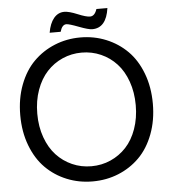

<svg xmlns="http://www.w3.org/2000/svg" viewBox="-59 -936 899 1010"><g transform="rotate(-5 390.0 -431.0)"><path d="M317.9 -881.8Q342.8 -881.8 387.2 -863.3Q430.7 -845.2 451.2 -845.2Q476.1 -845.2 487.8 -881.8H545.9Q531.2 -777.8 457 -777.8Q437 -777.8 387.2 -796.9Q337.4 -815.9 323.2 -815.9Q300.3 -815.9 290 -778.8H231.9Q240.2 -828.1 262.7 -855Q285.2 -881.8 317.9 -881.8ZM150.4 -485.1Q129.9 -428.2 129.9 -359.9Q129.9 -291.5 150.4 -234.6Q170.9 -177.7 206.1 -139.9Q241.2 -102.1 288.6 -81.1Q335.9 -60.1 390.1 -60.1Q444.3 -60.1 491.7 -81.1Q539.1 -102.1 574.2 -139.9Q609.4 -177.7 629.6 -234.6Q649.9 -291.5 649.9 -359.9Q649.9 -428.2 629.6 -485.1Q609.4 -542 574.2 -580.1Q539.1 -618.2 491.5 -639.2Q443.8 -660.2 390.1 -660.2Q336.4 -660.2 288.8 -639.2Q241.2 -618.2 206.1 -580.1Q170.9 -542 150.4 -485.1ZM67.6 -199.5Q40 -272 40 -359.9Q40 -447.8 67.6 -520.3Q95.2 -592.8 142.8 -640.4Q190.4 -688 254.2 -714.1Q317.9 -740.2 390.1 -740.2Q462.4 -740.2 526.1 -714.1Q589.8 -688 637.5 -640.4Q685.1 -592.8 712.6 -520.3Q740.2 -447.8 740.2 -359.9Q740.2 -272 712.6 -199.5Q685.1 -127 637.5 -79.3Q589.8 -31.7 526.4 -5.9Q462.9 20 390.1 20Q317.4 20 253.9 -5.9Q190.4 -31.7 142.8 -79.3Q95.2 -127 67.6 -199.5Z"/></g></svg>

Font: Miedinger*
Style: Book
Weight: 400
Version: Version 001.000